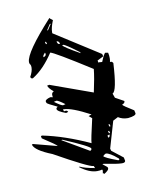

<svg xmlns="http://www.w3.org/2000/svg" viewBox="-81 -794 674 832"><g transform="rotate(-10 256.5 -378.5)"><path d="M173.8 -680.7 178.7 -681.6 195.3 -707 190.4 -706.1ZM380.9 -73.2 385.7 -75.2 384.8 -80.1Q348.6 -111.3 332 -111.3Q329.1 -111.3 319.3 -102.5Q322.3 -94.7 380.9 -73.2ZM355.5 -176.8Q362.3 -179.7 362.3 -186.5V-190.4L352.5 -186.5ZM361.3 -195.3 366.2 -196.3 363.3 -206.1 358.4 -205.1ZM368.2 -223.6 373 -224.6 370.1 -234.4 365.2 -233.4ZM267.6 -134.8Q274.4 -136.7 274.4 -143.6Q274.4 -153.3 157.2 -203.1L152.3 -202.1ZM186.5 -349.6 197.3 -352.5Q168.9 -374 161.1 -374L149.4 -371.1Q178.7 -349.6 186.5 -349.6ZM300.8 -558.6 298.8 -563.5Q240.2 -607.4 232.4 -607.4L227.5 -606.4Q230.5 -597.7 300.8 -558.6ZM138.7 -569.3Q150.4 -572.3 150.4 -581.1Q150.4 -585 148.4 -587.9Q138.7 -578.1 138.7 -572.3ZM219.7 -614.3Q216.8 -627 208 -627L206.1 -626Q210 -614.3 214.8 -614.3ZM159.2 -623 164.1 -624 161.1 -633.8 156.2 -632.8ZM310.5 -25.4Q309.6 -29.3 304.7 -29.3L306.6 -41L304.7 -45.9Q295.9 -43 282.2 -43Q248 -43 207 -74.2L210.9 -75.2Q230.5 -65.4 275.4 -57.6L271.5 -67.4H270.5Q251 -67.4 104.5 -149.4Q30.3 -178.7 23.4 -205.1L28.3 -207L132.8 -179.7Q130.9 -185.5 70.3 -224.6L68.4 -234.4L73.2 -236.3Q169.9 -216.8 280.3 -166L279.3 -167Q279.3 -180.7 300.8 -272.5L287.1 -284.2L300.8 -289.1Q219.7 -332 186.5 -332H182.6L185.5 -323.2L194.3 -324.2Q200.2 -324.2 203.1 -317.4L193.4 -314.5Q155.3 -328.1 155.3 -338.9Q155.3 -343.8 162.1 -347.7Q118.2 -368.2 117.2 -372.1Q116.2 -376 115.2 -378.9Q115.2 -387.7 137.7 -393.6L148.4 -391.6L147.5 -402.3Q147.5 -412.1 157.2 -416Q136.7 -432.6 132.8 -445.3L142.6 -447.3L327.1 -380.9Q340.8 -443.4 344.7 -481.4Q186.5 -582 170.9 -584Q128.9 -519.5 79.1 -488.3L76.2 -487.3Q69.3 -487.3 67.4 -495.1Q80.1 -517.6 80.1 -535.2Q80.1 -542 78.1 -546.9Q73.2 -551.8 73.2 -559.6Q73.2 -600.6 193.4 -732.4Q193.4 -730.5 207 -720.7Q194.3 -689.5 194.3 -669.9V-665L391.6 -539.1L394.5 -528.3L367.2 -514.6L369.1 -504.9L372.1 -505.9L385.7 -504.9Q400.4 -541 406.2 -542L418 -540Q420.9 -528.3 420.9 -515.6Q420.9 -506.8 418.9 -499H423.8Q428.7 -499 432.6 -492.2Q425.8 -368.2 406.2 -362.3L413.1 -342.8L450.2 -322.3L451.2 -320.3Q451.2 -312.5 438.5 -307.6Q441.4 -301.8 486.3 -274.4L489.3 -260.7Q489.3 -250 455.1 -246.1H451.2Q429.7 -246.1 411.1 -257.8L388.7 -246.1L354.5 -128.9L357.4 -119.1L406.2 -81.1L409.2 -66.4Q409.2 -57.6 394.5 -57.6Q374 -57.6 314.5 -69.3L309.6 -68.4L329.1 -52.7Q331.1 -49.8 331.1 -45.9Q331.1 -38.1 310.5 -25.4Z"/></g></svg>

Font: Blackcraft
Style: Regular
Weight: 400
Designer: GGBotNet
Foundry: GGBotNet
Version: 1.00